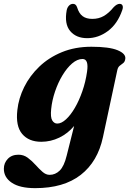

<svg xmlns="http://www.w3.org/2000/svg" viewBox="-69 -722 670 996"><path d="M465 -10.5Q438 116.5 349.8 185.2Q261.5 254 113.5 254Q34 254 -7.5 226.2Q-49 198.5 -49 153.5Q-49 123.5 -28.5 102Q-8 80.5 27 80.5Q53.5 80.5 74.8 96.2Q96 112 114.8 132.8Q133.5 153.5 151.2 169.2Q169 185 188.5 185Q218 185 240.8 162.8Q263.5 140.5 277 85L315.5 -68.5Q283 -29.5 238.5 -8Q194 13.5 145 13.5Q80.5 13.5 46 -27.2Q11.5 -68 21 -151Q27.5 -212 56.5 -270.5Q85.5 -329 134.8 -376.2Q184 -423.5 252.2 -451.5Q320.5 -479.5 405 -479.5Q497.5 -479.5 541 -461.5Q584.5 -443.5 581 -417Q579 -401.5 570.2 -394.8Q561.5 -388 552.2 -381Q543 -374 539.5 -358ZM196.5 -156.5Q192 -113.5 202 -97.2Q212 -81 228 -81Q249.5 -81 273.5 -103Q297.5 -125 319.5 -162.8Q341.5 -200.5 358.2 -248.8Q375 -297 382.5 -349.5Q392.5 -416 359 -416Q332 -416 305 -392.8Q278 -369.5 255 -331.2Q232 -293 216.5 -247.2Q201 -201.5 196.5 -156.5ZM410 -624Q443 -624 469 -638.8Q495 -653.5 520 -684Q537 -702 551.5 -702Q563 -702 566.8 -692.8Q570.5 -683.5 565 -669Q540.5 -598 490.8 -561Q441 -524 383.5 -524Q326 -524 295 -561Q264 -598 277 -669Q280 -683.5 289 -692.8Q298 -702 310 -702Q325 -702 331 -684Q340.5 -652.5 359.5 -638.2Q378.5 -624 410 -624Z"/></svg>

Font: Fraunces 9pt
Style: Bold Italic
Weight: 700
Italic angle: -16°
Version: Version 1.000;[b76b70a41]